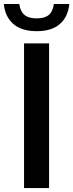

<svg xmlns="http://www.w3.org/2000/svg" viewBox="-56 -962 375 982"><path d="M67 0V-740H195V0ZM131.5 -802.5Q55 -802.5 12.5 -839.2Q-30 -876 -36.5 -941.5H42.5Q48 -903.5 69 -885.8Q90 -868 131.5 -868Q173 -868 193.8 -885.8Q214.5 -903.5 219.5 -941.5H298.5Q292 -875.5 250 -839Q208 -802.5 131.5 -802.5Z"/></svg>

Font: Encode Sans SemiCondensed SemiCondensed SemiBold
Style: Regular
Weight: 600
Width: 4
Designer: Multiple Designers
Foundry: Impallari Type
Version: Version 3.000; ttfautohint (v1.8.3) -l 8 -r 50 -G 200 -x 14 